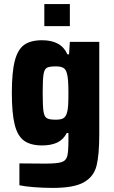

<svg xmlns="http://www.w3.org/2000/svg" viewBox="-20 -715 558 940"><path d="M75 192V85Q118 86 200 86Q258 86 280.5 79Q303 72 309 50.5Q315 29 315 -27V-64H307Q290 -31 260 -17Q230 -3 186 -3Q130 -3 98 -26Q66 -49 52 -104.5Q38 -160 38 -260Q38 -362 52.5 -417.5Q67 -473 98.5 -495.5Q130 -518 186 -518Q280 -518 310 -449H318L322 -510H466V-59Q466 44 452.5 97Q439 150 390.5 177.5Q342 205 238 205Q194 205 148 201.5Q102 198 75 192ZM307 -160Q312 -175 313.5 -197.5Q315 -220 315 -260Q315 -331 308 -354Q303 -375 290.5 -382.5Q278 -390 253 -390Q221 -390 209 -383Q197 -376 193 -350.5Q189 -325 189 -260Q189 -194 193 -169Q197 -144 209 -136.5Q221 -129 253 -129Q277 -129 289 -135.5Q301 -142 307 -160ZM197 -587V-695H322V-587Z"/></svg>

Font: Saira Semi Condensed
Style: Bold
Weight: 700
Width: 4
Designer: Hector Gatti with collaboration of the Omnibus-Type team
Foundry: Omnibus-Type
Version: Version 1.001; ttfautohint (v1.8)